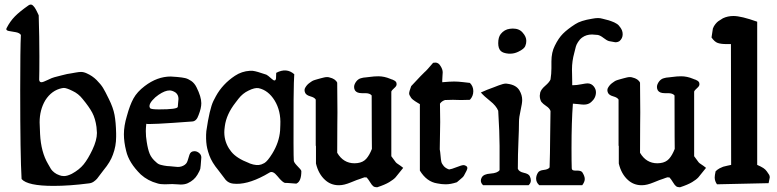

<svg xmlns="http://www.w3.org/2000/svg" viewBox="-20 -792 3322 821"><path d="M245.1 -415Q201.2 -406.2 173.8 -363.3Q149.4 -322.3 149.4 -268.6Q149.4 -255.9 151.4 -218.8Q155.3 -141.6 185.5 -90.8Q193.4 -76.2 198.2 -68.8Q203.1 -61.5 212.4 -54.2Q221.7 -46.9 233.4 -43Q242.2 -39.1 253.9 -39.1Q267.6 -39.1 287.1 -48.8Q319.3 -66.4 337.9 -89.4Q356.4 -112.3 375 -151.4Q394.5 -192.4 394.5 -223.6Q394.5 -231.4 392.6 -249Q387.7 -285.2 374.5 -310.1Q361.3 -335 333 -369.1Q315.4 -391.6 290 -403.3Q264.6 -416 252.9 -416Q252 -416 249.5 -415.5Q247.1 -415 245.1 -415ZM102.5 -769.5Q107.4 -772.5 111.3 -772.5Q114.3 -772.5 117.2 -771Q120.1 -769.5 123 -766.1Q126 -762.7 127.9 -760.3Q129.9 -757.8 132.8 -752.4Q135.7 -747.1 137.2 -744.1Q138.7 -741.2 141.6 -734.9Q144.5 -728.5 145.5 -726.6Q148.4 -632.8 148.4 -550.8Q148.4 -479.5 147.5 -451.2Q148.4 -440.4 157.2 -440.4Q164.1 -440.4 184.1 -450.2Q204.1 -460 212.9 -461.9Q221.7 -463.9 245.1 -470.2Q268.6 -476.6 285.2 -478.5Q290 -479.5 304.2 -481.9Q318.4 -484.4 326.2 -484.4Q337.9 -484.4 350.6 -478.5Q375 -467.8 393.1 -449.7Q411.1 -431.6 420.4 -416.5Q429.7 -401.4 445.3 -369.1Q463.9 -332 469.7 -300.8Q475.6 -269.5 476.6 -221.7V-207Q476.6 -167 462.9 -130.9Q452.1 -99.6 422.9 -64.5Q417 -57.6 408.7 -45.9Q400.4 -34.2 395 -27.8Q389.6 -21.5 380.4 -15.1Q371.1 -8.8 359.4 -7.8Q277.3 2.9 209 2.9Q97.7 2.9 72.3 -26.4Q66.4 -127 66.4 -407.2Q66.4 -585.9 69.3 -642.6Q63.5 -651.4 47.9 -654.3Q32.2 -657.2 19.5 -659.2Q6.8 -661.1 6.8 -668Q6.8 -668.9 8.8 -672.9Q23.4 -701.2 43.5 -721.7Q63.5 -742.2 102.5 -769.5Z M605.5 -262.7Q603.5 -243.2 603.5 -231.4Q603.5 -208 607.4 -185.5Q612.3 -153.3 620.1 -134.3Q627.9 -115.2 647.5 -98.6Q652.3 -93.8 657.7 -90.8Q663.1 -87.9 670.4 -86.4Q677.7 -85 681.2 -84Q684.6 -83 694.3 -82Q704.1 -81.1 708 -81.1Q711.9 -81.1 723.1 -79.6Q734.4 -78.1 740.2 -78.1Q756.8 -78.1 769.5 -86.9Q776.4 -91.8 779.3 -97.7Q782.2 -103.5 785.2 -114.3Q788.1 -125 790 -129.9Q794.9 -145.5 811.5 -145.5Q822.3 -145.5 831.5 -137.7Q840.8 -129.9 840.8 -119.1V-118.2Q837.9 -76.2 836.4 -69.8Q835 -63.5 824.2 -44.9Q810.5 -21.5 783.2 -8.8Q770.5 -2.9 752.9 -2.9Q748 -2.9 735.8 -3.9Q723.6 -4.9 716.8 -4.9Q704.1 -3.9 684.6 -3.9Q665 -3.9 653.3 -7.8Q612.3 -18.6 582 -45.9Q531.2 -95.7 519.5 -146.5Q509.8 -184.6 509.8 -217.8Q509.8 -253.9 522.5 -295.9Q535.2 -342.8 550.8 -371.1Q566.4 -399.4 598.6 -423.8Q652.3 -464.8 710 -464.8Q717.8 -464.8 737.3 -462.9Q759.8 -460.9 772 -458Q784.2 -455.1 797.9 -445.8Q811.5 -436.5 820.3 -418.9Q840.8 -377.9 840.8 -350.6Q840.8 -329.1 829.1 -299.8Q820.3 -273.4 801.8 -272.5Q791 -271.5 719.2 -266.6Q647.5 -261.7 619.1 -261.7Q606.4 -261.7 605.5 -262.7ZM622.1 -329.1Q627 -324.2 660.2 -324.2Q738.3 -324.2 740.2 -335Q740.2 -340.8 741.7 -352.5Q743.2 -364.3 743.2 -369.1Q743.2 -386.7 730.5 -396.5Q716.8 -405.3 705.1 -405.3Q685.5 -405.3 658.2 -386.7Q643.6 -377 631.3 -362.8Q619.1 -348.6 619.1 -337.9Q619.1 -334 622.1 -329.1Z M1085.9 -415Q1127 -406.2 1154.3 -362.3Q1181.6 -317.4 1178.7 -257.8L1177.7 -233.4Q1173.8 -183.6 1144.5 -135.7Q1124 -102.5 1110.4 -94.7L1097.7 -88.9Q1078.1 -82 1048.8 -92.8L1044.9 -94.7Q991.2 -115.2 968.8 -143.6Q963.9 -149.4 959 -157.2Q936.5 -193.4 939.5 -236.3Q940.4 -244.1 941.4 -252.9Q948.2 -303.7 987.3 -353.5Q992.2 -360.4 1000 -370.1Q1017.6 -392.6 1042 -404.3Q1069.3 -418 1085.9 -415ZM1161.1 -480.5Q1161.1 -480.5 1160.2 -456.1Q1157.2 -440.4 1141.6 -455.1Q1124 -470.7 1119.1 -472.7Q1071.3 -488.3 1071.3 -487.3Q1060.5 -490.2 1048.8 -489.3Q1013.7 -487.3 984.4 -467.8Q931.6 -432.6 903.3 -380.9L892.6 -360.4Q876 -326.2 862.3 -231.4Q861.3 -224.6 861.3 -215.8Q860.4 -181.6 866.2 -157.2Q869.1 -144.5 875 -127.9Q885.7 -97.7 914.1 -63.5L945.3 -22.5Q958 -8.8 976.6 -6.8Q1033.2 0 1111.3 -42Q1124 -48.8 1131.8 -53.7Q1146.5 -63.5 1166 -39.1Q1189.5 -9.8 1200.2 -9.8Q1203.1 -9.8 1207 -9.8L1247.1 -6.8L1249 -7.8Q1268.6 -17.6 1268.6 -60.5Q1268.6 -65.4 1248 -85.9Q1236.3 -98.6 1236.3 -105.5Q1234.4 -125 1235.4 -364.3Q1236.3 -455.1 1238.3 -474.6Q1205.1 -503.9 1161.1 -480.5Z M1704.1 -74.2Q1679.7 -43 1671.4 -33.7Q1663.1 -24.4 1644.5 -13.2Q1626 -2 1592.8 8.8Q1582 8.8 1576.2 4.4Q1570.3 0 1563 -12.2Q1555.7 -24.4 1547.9 -33.2Q1541 -34.2 1538.6 -33.7Q1536.1 -33.2 1529.8 -30.8Q1523.4 -28.3 1520.5 -27.3Q1509.8 -24.4 1480.5 -12.2Q1451.2 0 1430.7 0H1425.8Q1393.6 -1 1370.1 -22.5Q1341.8 -47.9 1331.1 -92.8V-172.9Q1331.1 -167 1330.1 -167V-366.2Q1325.2 -375 1307.6 -379.9Q1290 -384.8 1285.2 -394.5Q1279.3 -407.2 1285.2 -417Q1289.1 -423.8 1293.5 -428.7Q1297.9 -433.6 1304.2 -438Q1310.5 -442.4 1314 -444.8Q1317.4 -447.3 1326.7 -450.2Q1335.9 -453.1 1338.4 -453.6Q1340.8 -454.1 1352.5 -457.5Q1364.3 -460.9 1366.2 -460.9Q1379.9 -463.9 1388.7 -460.9Q1414.1 -455.1 1421.9 -438.5Q1422.9 -368.2 1422.9 -311.5Q1422.9 -300.8 1422.4 -258.8Q1421.9 -216.8 1421.9 -138.7Q1448.2 -93.8 1496.1 -93.8Q1504.9 -93.8 1508.8 -94.7Q1532.2 -97.7 1545.9 -112.8Q1559.6 -127.9 1570.3 -155.3Q1570.3 -196.3 1569.8 -210Q1569.3 -223.6 1569.3 -383.8Q1561.5 -393.6 1542 -393.6H1527.3Q1505.9 -393.6 1498 -405.3Q1494.1 -412.1 1494.1 -419.9Q1494.1 -431.6 1503.9 -444.3Q1507.8 -449.2 1512.7 -452.6Q1517.6 -456.1 1523.4 -457.5Q1529.3 -459 1533.7 -460Q1538.1 -460.9 1546.9 -461.4Q1555.7 -461.9 1559.6 -462.9Q1580.1 -465.8 1597.7 -465.8Q1623 -465.8 1648.4 -455.1Q1649.4 -454.1 1653.3 -453.1Q1657.2 -452.1 1659.2 -451.2Q1661.1 -450.2 1664.1 -448.7Q1667 -447.3 1668.5 -446.3Q1669.9 -445.3 1671.9 -443.4Q1673.8 -441.4 1674.8 -439Q1675.8 -436.5 1675.8 -433.6V-430.7Q1675.8 -423.8 1665.5 -415Q1655.3 -406.2 1653.3 -400.4V-124Q1669.9 -101.6 1672.4 -98.1Q1674.8 -94.7 1684.1 -88.9Q1693.4 -83 1704.1 -74.2Z M1989.3 -437.5Q2003.9 -422.9 2003.9 -402.3Q2003.9 -380.9 1989.3 -365.2Q1972.7 -364.3 1952.1 -364.3Q1944.3 -364.3 1934.1 -364.7Q1923.8 -365.2 1917 -365.2Q1898.4 -365.2 1882.8 -364.3Q1868.2 -359.4 1861.3 -348.6Q1862.3 -314.5 1862.3 -270.5Q1862.3 -264.6 1860.4 -153.3Q1862.3 -144.5 1863.8 -126.5Q1865.2 -108.4 1867.2 -100.1Q1869.1 -91.8 1877.4 -82Q1885.7 -72.3 1900.4 -67.4Q1910.2 -68.4 1932.1 -77.1Q1954.1 -85.9 1961.9 -85.9Q1962.9 -85.9 1964.8 -85.9L1966.8 -85Q1978.5 -82 1978.5 -73.2Q1978.5 -66.4 1963.9 -41Q1960.9 -36.1 1957.5 -33.2Q1954.1 -30.3 1946.8 -23.9Q1939.5 -17.6 1933.6 -12.7Q1907.2 -3.9 1885.7 -3.9Q1868.2 -3.9 1849.6 -7.8Q1804.7 -14.6 1775.4 -62.5V-142.6V-346.7Q1772.5 -348.6 1765.6 -352.5Q1758.8 -356.4 1755.4 -358.9Q1752 -361.3 1746.6 -365.2Q1741.2 -369.1 1737.8 -374Q1734.4 -378.9 1731.4 -384.8Q1729.5 -388.7 1729.5 -392.6Q1729.5 -400.4 1738.3 -423.8Q1763.7 -451.2 1778.8 -466.8Q1793.9 -482.4 1795.9 -483.9Q1797.9 -485.4 1800.8 -488.3Q1803.7 -491.2 1809.1 -497.1Q1814.5 -502.9 1832 -523.4Q1835.9 -524.4 1841.8 -524.4Q1855.5 -524.4 1864.3 -508.8Q1873 -495.1 1873 -482.4Q1873 -478.5 1872.1 -467.8Q1871.1 -457 1871.1 -449.2V-440.4Q1904.3 -443.4 1921.9 -443.4Q1938.5 -443.4 1959.5 -440.9Q1980.5 -438.5 1989.3 -437.5Z M2155.3 -562.5Q2130.9 -564.5 2121.1 -574.2Q2110.4 -585 2110.4 -607.4Q2110.4 -632.8 2121.1 -646.5Q2136.7 -666 2160.2 -668.9Q2162.1 -668.9 2166.5 -669.4Q2170.9 -669.9 2172.9 -669.9Q2201.2 -669.9 2215.8 -651.4Q2230.5 -634.8 2230.5 -617.2Q2230.5 -605.5 2226.6 -596.7Q2222.7 -583 2195.3 -570.3Q2178.7 -562.5 2162.1 -562.5ZM2036.1 -396.5Q2061.5 -408.2 2091.8 -418.9Q2093.8 -419.9 2113.3 -427.2Q2132.8 -434.6 2143.6 -434.6Q2145.5 -434.6 2147.9 -434.1Q2150.4 -433.6 2151.4 -433.6Q2187.5 -428.7 2201.2 -405.3Q2212.9 -385.7 2212.9 -364.3Q2212.9 -350.6 2206.1 -320.3Q2199.2 -290 2199.2 -271.5Q2199.2 -239.3 2196.8 -186Q2194.3 -132.8 2194.3 -70.3Q2199.2 -57.6 2219.7 -53.2Q2240.2 -48.8 2245.1 -39.1Q2250 -29.3 2250 -20.5Q2250 -8.8 2240.2 0H2045.9Q2036.1 -8.8 2036.1 -19.5Q2036.1 -26.4 2040 -33.2Q2047.9 -47.9 2077.6 -49.8Q2107.4 -51.8 2116.2 -64.5V-106.4V-168Q2116.2 -222.7 2110.4 -318.4Q2101.6 -339.8 2076.2 -359.9Q2050.8 -379.9 2036.1 -396.5Z M2426.8 -427.7Q2426.8 -427.7 2431.6 -427.7Q2445.3 -427.7 2465.3 -431.6Q2485.4 -435.5 2492.2 -435.5Q2508.8 -435.5 2519.5 -421.9Q2528.3 -410.2 2528.3 -397.5Q2528.3 -373 2507.8 -355.5Q2496.1 -344.7 2476.6 -344.7Q2468.8 -344.7 2453.6 -346.7Q2438.5 -348.6 2431.6 -348.6H2429.7Q2423.8 -270.5 2423.8 -159.2Q2423.8 -99.6 2424.8 -72.3Q2424.8 -62.5 2439.5 -62.5H2449.2Q2463.9 -62.5 2469.7 -55.7Q2480.5 -39.1 2480.5 -26.4Q2480.5 -14.6 2469.7 0Q2469.7 0 2286.1 0Q2272.5 -11.7 2272.5 -28.3Q2272.5 -41 2280.3 -53.7Q2286.1 -63.5 2305.2 -65.4Q2324.2 -67.4 2330.1 -76.2Q2332 -132.8 2332.5 -210.9Q2333 -289.1 2334 -317.4Q2330.1 -329.1 2315.9 -338.4Q2301.8 -347.7 2294.9 -356.4Q2288.1 -368.2 2288.1 -382.8Q2288.1 -386.7 2290 -396.5Q2293.9 -410.2 2311.5 -425.3Q2329.1 -440.4 2334 -452.1Q2337.9 -476.6 2337.9 -500V-529.3Q2337.9 -568.4 2352.5 -596.7Q2368.2 -628.9 2387.2 -647.9Q2406.2 -667 2439.5 -688.5Q2462.9 -704.1 2511.7 -711.9Q2526.4 -714.8 2537.1 -714.8Q2546.9 -714.8 2556.6 -711.9Q2559.6 -710.9 2569.8 -708.5Q2580.1 -706.1 2583 -705.1Q2585.9 -704.1 2594.2 -701.2Q2602.5 -698.2 2606.4 -696.3Q2610.4 -694.3 2616.2 -690.9Q2622.1 -687.5 2625.5 -683.6Q2628.9 -679.7 2632.8 -674.3Q2636.7 -668.9 2639.6 -662.1Q2642.6 -654.3 2642.6 -645.5Q2642.6 -627.9 2628.9 -616.2Q2621.1 -611.3 2611.3 -611.3Q2608.4 -611.3 2584 -616.2Q2574.2 -619.1 2560.5 -629.9Q2546.9 -640.6 2536.1 -642.6Q2518.6 -644.5 2511.7 -644.5Q2487.3 -644.5 2469.7 -631.8Q2459 -624 2451.7 -612.3Q2444.3 -600.6 2442.4 -592.8Q2440.4 -585 2435.5 -565.4Q2425.8 -530.3 2425.8 -495.1Q2425.8 -487.3 2426.3 -469.7Q2426.8 -452.1 2426.8 -440.4Z M2999 -74.2Q2974.6 -43 2966.3 -33.7Q2958 -24.4 2939.5 -13.2Q2920.9 -2 2887.7 8.8Q2877 8.8 2871.1 4.4Q2865.2 0 2857.9 -12.2Q2850.6 -24.4 2842.8 -33.2Q2835.9 -34.2 2833.5 -33.7Q2831.1 -33.2 2824.7 -30.8Q2818.4 -28.3 2815.4 -27.3Q2804.7 -24.4 2775.4 -12.2Q2746.1 0 2725.6 0H2720.7Q2688.5 -1 2665 -22.5Q2636.7 -47.9 2626 -92.8V-172.9Q2626 -167 2625 -167V-366.2Q2620.1 -375 2602.5 -379.9Q2585 -384.8 2580.1 -394.5Q2574.2 -407.2 2580.1 -417Q2584 -423.8 2588.4 -428.7Q2592.8 -433.6 2599.1 -438Q2605.5 -442.4 2608.9 -444.8Q2612.3 -447.3 2621.6 -450.2Q2630.9 -453.1 2633.3 -453.6Q2635.7 -454.1 2647.5 -457.5Q2659.2 -460.9 2661.1 -460.9Q2674.8 -463.9 2683.6 -460.9Q2709 -455.1 2716.8 -438.5Q2717.8 -368.2 2717.8 -311.5Q2717.8 -300.8 2717.3 -258.8Q2716.8 -216.8 2716.8 -138.7Q2743.2 -93.8 2791 -93.8Q2799.8 -93.8 2803.7 -94.7Q2827.1 -97.7 2840.8 -112.8Q2854.5 -127.9 2865.2 -155.3Q2865.2 -196.3 2864.7 -210Q2864.3 -223.6 2864.3 -383.8Q2856.4 -393.6 2836.9 -393.6H2822.3Q2800.8 -393.6 2793 -405.3Q2789.1 -412.1 2789.1 -419.9Q2789.1 -431.6 2798.8 -444.3Q2802.7 -449.2 2807.6 -452.6Q2812.5 -456.1 2818.4 -457.5Q2824.2 -459 2828.6 -460Q2833 -460.9 2841.8 -461.4Q2850.6 -461.9 2854.5 -462.9Q2875 -465.8 2892.6 -465.8Q2918 -465.8 2943.4 -455.1Q2944.3 -454.1 2948.2 -453.1Q2952.1 -452.1 2954.1 -451.2Q2956.1 -450.2 2959 -448.7Q2961.9 -447.3 2963.4 -446.3Q2964.8 -445.3 2966.8 -443.4Q2968.8 -441.4 2969.7 -439Q2970.7 -436.5 2970.7 -433.6V-430.7Q2970.7 -423.8 2960.4 -415Q2950.2 -406.2 2948.2 -400.4V-124Q2964.8 -101.6 2967.3 -98.1Q2969.7 -94.7 2979 -88.9Q2988.3 -83 2999 -74.2Z M3217.8 -699.2V-86.9Q3218.8 -86.9 3232.4 -80.1Q3246.1 -73.2 3252.4 -66.9Q3258.8 -60.5 3266.6 -47.9Q3271.5 -42 3271.5 -33.2Q3271.5 -31.2 3266.6 -8.8L3045.9 -3.9Q3036.1 -17.6 3036.1 -33.2Q3036.1 -42 3040 -59.6Q3047.9 -67.4 3057.1 -72.3Q3066.4 -77.1 3072.3 -79.1Q3078.1 -81.1 3090.3 -83.5Q3102.5 -85.9 3106.4 -86.9L3105.5 -603.5H3092.8H3086.9Q3062.5 -603.5 3048.8 -608.4Q3035.2 -613.3 3022.5 -631.8L3028.3 -669.9Q3032.2 -680.7 3039.1 -689Q3045.9 -697.3 3051.3 -701.2Q3056.6 -705.1 3071.3 -713.9Q3091.8 -723.6 3116.2 -723.6Q3149.4 -723.6 3217.8 -699.2Z"/></svg>

Font: LPEducational
Style: Medium
Weight: 500
Designer: Based on Essays1743, by John Stracke, which says:

Based on the typeface in a 1743 English translation of the essays of 
Version: Version 001.204